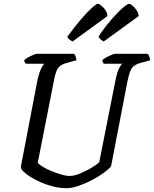

<svg xmlns="http://www.w3.org/2000/svg" viewBox="-20 -986 806 1006"><path d="M329 0Q296 0 262 -8Q228 -16 197 -29.5Q166 -43 141.5 -58Q117 -73 103 -87Q89 -101 89 -111L177 -570Q185 -605 195.5 -626.5Q206 -648 213 -652H115Q113 -654 110 -659Q107 -664 107 -671Q114 -678 127.5 -685.5Q141 -693 154.5 -698.5Q168 -704 174 -704H368Q372 -700 376 -691Q380 -682 380 -670L332 -657Q301 -649 287 -633Q273 -617 264 -571L178 -134Q183 -125 202.5 -113Q222 -101 249 -90Q276 -79 301.5 -71.5Q327 -64 344 -64Q368 -64 400 -77Q432 -90 460.5 -107.5Q489 -125 500 -136L586 -570Q594 -608 604 -628Q614 -648 621 -652H524Q522 -654 519 -659Q516 -664 516 -671Q523 -678 537 -685.5Q551 -693 564.5 -698.5Q578 -704 583 -704H755Q758 -700 762 -691Q766 -682 766 -670L716 -656Q694 -650 681.5 -640Q669 -630 662 -612Q655 -594 648 -561L562 -115Q553 -102 526.5 -82.5Q500 -63 464.5 -44Q429 -25 393 -12.5Q357 0 329 0ZM524 -769Q516 -772 507.5 -779.5Q499 -787 496 -794Q529 -844 563 -883Q597 -922 622.5 -944Q648 -966 656 -966Q663 -966 674.5 -956.5Q686 -947 695.5 -932.5Q705 -918 707 -902ZM361 -769Q354 -771 344.5 -778.5Q335 -786 333 -794Q372 -847 405 -885.5Q438 -924 461.5 -945Q485 -966 493 -966Q499 -966 510.5 -957Q522 -948 532 -933.5Q542 -919 543 -902Z"/></svg>

Font: Texturina Medium
Style: Italic
Weight: 500
Italic angle: -11°
Designer: Guillermo Torres Carreño
Foundry: Omnibus-Type
Version: Version 1.002